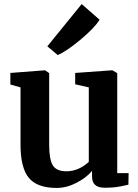

<svg xmlns="http://www.w3.org/2000/svg" viewBox="-20 -914 679 945"><path d="M433 -46V-73Q406 -40 357 -14.5Q308 11 259 11Q163 11 122 -38.5Q81 -88 81 -202V-484L31 -498V-555L201 -568H202L222 -554V-202Q222 -129 240 -100Q258 -71 307 -71Q366 -71 417 -117V-484L350 -499V-555L531 -568H533L557 -554V-62H613L612 -5Q608 -4 575 3Q542 10 496 10Q463 10 448 -4Q433 -18 433 -46ZM213 -686 382 -894 470 -817Q446 -777 376.5 -719Q307 -661 264 -643Z"/></svg>

Font: Koeln Type Serif
Style: Bold
Weight: 700
Designer: Eben Sorkin
Foundry: Eben Sorkin
Version: Version 2.002